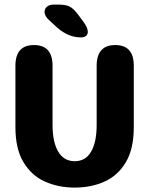

<svg xmlns="http://www.w3.org/2000/svg" viewBox="-20 -818 659 848"><path d="M310 10.5Q237.9 10.5 178.6 -16Q119.3 -42.6 83.7 -101.5Q48.1 -160.3 48.1 -256.8V-527.2Q48.1 -619 129.9 -619Q212.1 -619 212.1 -527.2V-265.8Q212.1 -190.8 237.1 -148.4Q262.2 -106 310 -106Q358 -106 382.5 -148.4Q406.9 -190.8 406.9 -265.8V-527.2Q406.9 -619 489.1 -619Q570.9 -619 570.9 -527.2V-256.8Q570.9 -160.3 535.8 -101.5Q500.7 -42.6 441.6 -16Q382.6 10.5 310 10.5ZM338.2 -652.8Q310.6 -652.8 285.5 -662.7Q260.3 -672.6 233.6 -695.2L197.9 -728.1Q176.8 -746.3 176.8 -765.8Q176.8 -779.5 187.6 -788.5Q198.3 -797.6 216 -797.6H240.2Q273.8 -797.6 291 -787.2Q308.2 -776.8 329.8 -747L349.6 -720.2Q367.8 -695 367.8 -677.3Q367.8 -666.2 359.9 -659.5Q352 -652.8 338.2 -652.8Z"/></svg>

Font: Sono ExtraLight
Style: Regular
Weight: 200
Designer: Tyler Finck
Foundry: Tyler Finck
Version: Version 2.112